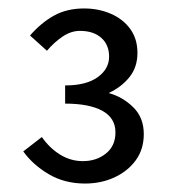

<svg xmlns="http://www.w3.org/2000/svg" viewBox="-20 -828 408 454"><path d="M181 -394Q133 -394 95.5 -416Q58 -438 35 -470L79 -504Q97 -478 122 -462.5Q147 -447 176 -447Q208 -447 230.5 -465Q253 -483 253 -515Q253 -549 222 -566Q191 -583 134 -583V-626Q184 -626 211 -645.5Q238 -665 238 -694Q238 -722 219.5 -738.5Q201 -755 169 -755Q148 -755 128 -741.5Q108 -728 91 -708L51 -744Q77 -774 107.5 -791Q138 -808 179 -808Q213 -808 242 -795.5Q271 -783 288 -759.5Q305 -736 305 -703Q305 -669 286 -645.5Q267 -622 237 -608Q270 -599 295 -574.5Q320 -550 320 -511Q320 -475 301 -449Q282 -423 250.5 -408.5Q219 -394 181 -394Z"/></svg>

Font: Assistant ExtraLight Medium
Style: Regular
Weight: 500
Version: Version 3.000